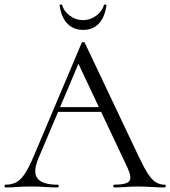

<svg xmlns="http://www.w3.org/2000/svg" viewBox="-23 -821 746 841"><path d="M213.2 -331 228.2 -351.8H434.2L441.2 -331ZM698.6 -12Q702.8 -12 702.8 -6Q702.8 0 698.6 0Q670.2 0 640.1 -2Q610 -4 582.4 -4Q550.8 -4 527.8 -2Q504.8 0 477 0Q473 0 473 -6Q473 -12 477 -12Q530 -12 542.9 -27.3Q555.8 -42.6 535.6 -86L314.2 -555L339.2 -585.8L145 -126.8Q119.6 -66 141.6 -39Q163.6 -12 229.2 -12Q234.2 -12 234.2 -6Q234.2 0 229.2 0Q199.2 0 174.2 -2Q149.2 -4 111.2 -4Q75.4 -4 53.5 -2Q31.6 0 0.8 0Q-3.2 0 -3.2 -6Q-3.2 -12 0.8 -12Q27.8 -12 47.7 -22.3Q67.6 -32.6 85.5 -59.5Q103.4 -86.4 124.4 -136L335 -633.8Q336.8 -636.8 342 -636.9Q347.2 -637 348.2 -633.8L583.8 -137Q607 -87.6 624.9 -60.1Q642.8 -32.6 660.3 -22.3Q677.8 -12 698.6 -12ZM341.2 -690Q298.4 -690 271.9 -717.8Q245.4 -745.6 238.2 -797Q237.4 -800.8 242.9 -801.2Q248.4 -801.6 249.2 -799.6Q255.6 -773 282 -752.9Q308.4 -732.8 341.2 -732.8Q372.8 -732.8 399.3 -752.9Q425.8 -773 432.2 -799.6Q433 -801.6 438.5 -801.2Q444 -800.8 443.2 -797Q436 -745.6 410 -717.8Q384 -690 341.2 -690Z"/></svg>

Font: Cormorant Light
Style: Regular
Weight: 300
Designer: Christian Thalmann (Catharsis Fonts)
Foundry: Catharsis Fonts
Version: Version 4.000